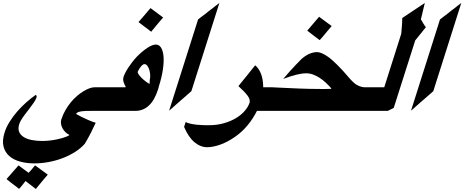

<svg xmlns="http://www.w3.org/2000/svg" viewBox="-160 -772 3084 1275"><path d="M157.2 387.7Q143.6 403.3 129.9 419.7Q116.2 436 103.5 451.7Q97.7 458.5 91.1 466.8Q84.5 475.1 78.1 482.9L9.8 430.2L10.3 429.2Q-1 444.3 -12.5 458.5Q-23.9 472.7 -33.2 482.4Q-38.1 478.5 -43 474.6Q-47.9 470.7 -52.7 466.8Q-68.8 455.1 -85 442.6Q-101.1 430.2 -116.7 417Q-104 402.8 -90.8 387.9Q-77.6 373 -65.4 358.4Q-58.1 350.6 -51 342.5Q-43.9 334.5 -37.1 326.2L29.8 375.5V376Q39.6 366.2 48.6 355.5Q57.6 344.7 64.9 335.4Q67.4 334 67.6 333Q67.9 332 68.8 331.1Q70.3 330.1 71.3 328.6Q72.3 327.1 73.2 326.2ZM465.8 -35.6H444.3Q430.7 -35.6 414.6 -35.4Q398.4 -35.2 383.8 -33.2Q369.1 -31.2 358.6 -27.1Q348.1 -22.9 345.7 -15.6Q345.7 -15.1 353.3 -10.7Q360.8 -6.3 373.3 0Q385.7 6.3 400.9 13.4Q416 20.5 430.7 26.9Q445.3 33.2 457.3 37.6Q469.2 42 475.6 43Q460.4 76.2 443.4 110.1Q426.3 144 402.8 183.1Q376 213.4 337.6 237.5Q299.3 261.7 254.6 278.6Q210 295.4 162.1 304.2Q114.3 313 68.4 313Q18.1 313 -25.6 301.3Q-69.3 289.6 -98.1 264.4Q-127 239.3 -136.7 200.4Q-146.5 161.6 -129.4 107.4Q-118.7 72.8 -96.9 37.8Q-75.2 2.9 -47.1 -29.8Q-19 -62.5 13.2 -91.1Q45.4 -119.6 77.1 -142.1Q86.9 -135.7 82 -124Q77.6 -108.9 62 -87.2Q46.4 -65.4 28.8 -42Q8.3 -16.6 -9 8.3Q-26.4 33.2 -31.7 50.3Q-42 82 -32.7 103.8Q-23.4 125.5 -1.2 138.9Q21 152.3 53 158.2Q85 164.1 119.6 164.1Q144 164.1 169.2 161.4Q194.3 158.7 218 153.6Q241.7 148.4 262.7 141.8Q283.7 135.3 298.8 127L300.3 123.5Q286.1 117.2 274.4 105.5Q262.7 93.8 255.1 79.8Q247.6 65.9 245.1 50.8Q242.7 35.6 247.1 21.5Q257.8 -11.7 274.4 -40.5Q291 -69.3 310.8 -93.3Q330.6 -117.2 352.3 -135.5Q374 -153.8 395 -166.5Q416 -179.2 434.6 -185.8Q453.1 -192.4 466.8 -192.4H515.6Z M834.5 -241.7Q838.4 -255.9 837.4 -273.9Q836.4 -292 831.5 -308.1Q826.7 -324.2 818.4 -335.2Q810.1 -346.2 799.3 -346.2Q790.5 -346.2 779.3 -334.5Q768.1 -322.8 754.9 -296.9Q752.9 -289.6 760.5 -278.1Q768.1 -266.6 780.3 -254.6Q792.5 -242.7 806.9 -231.7Q821.3 -220.7 833 -214.8L833.5 -217.3ZM923.3 -655.8Q906.2 -636.7 890.1 -617.2Q874 -597.7 858.9 -579.1Q855 -575.2 851.3 -570.6Q847.7 -565.9 844.2 -561Q835 -567.9 826.9 -574.5Q818.8 -581.1 810.1 -587.4Q797.9 -596.7 785.2 -606Q772.5 -615.2 759.8 -625.5Q764.2 -630.9 769.8 -637Q775.4 -643.1 779.3 -647.9Q794.4 -665.5 809.1 -682.6Q823.7 -699.7 839.4 -718.3ZM893.6 -194.3Q893.6 -193.8 893.8 -193.6Q894 -193.4 893.6 -192.4L889.2 -177.2Q843.8 -35.6 737.8 -35.6H441.9L491.2 -192.4H673.3L674.8 -195.8Q666 -210 660.6 -227.8Q655.3 -245.6 660.6 -262.2Q664.1 -273.4 672.4 -289.6Q680.7 -305.7 692.6 -324Q704.6 -342.3 719.5 -361.3Q734.4 -380.4 751 -397.9Q789.1 -435.5 821 -455.8Q853 -476.1 875 -476.1Q896.5 -476.1 909.4 -455.8Q922.4 -435.5 925.8 -398.7Q929.2 -361.8 921.6 -309.8Q914.1 -257.8 893.6 -194.3Z M1110.8 -166.5Q1092.8 -150.4 1074.2 -134.3Q1055.7 -118.2 1037.1 -102.1Q1034.2 -99.6 1031.5 -97.2Q1028.8 -94.7 1025.9 -92.3Q993.7 -64 962.9 -36.6L1155.3 -642.6Q1161.1 -647.5 1167.2 -652.1Q1173.3 -656.7 1178.7 -661.1Q1191.4 -670.4 1203.1 -679.4Q1214.8 -688.5 1226.6 -698.2Q1231 -701.7 1235.4 -705.1Q1239.7 -708.5 1244.1 -711.9V-711.4Q1257.8 -722.2 1270.8 -732.4Q1283.7 -742.7 1296.9 -752.4Z M1572.3 -35.6H1545.9V-34.7Q1520 16.6 1483.6 60.5Q1447.3 104.5 1399.9 137.2Q1346.7 173.8 1299.1 189.7Q1251.5 205.6 1216.3 205.6Q1171.4 205.6 1131.6 172.6Q1091.8 139.6 1062.5 70.8L1072.8 38.6Q1086.9 45.9 1106.9 50Q1127 54.2 1148.4 56.4Q1169.9 58.6 1190.2 59.1Q1210.4 59.6 1225.1 59.6Q1280.3 59.6 1326.4 46.4Q1372.6 33.2 1407.7 12Q1442.9 -9.3 1465.8 -36.4Q1488.8 -63.5 1497.6 -90.8Q1502.9 -112.3 1482.9 -138.2Q1462.9 -164.1 1423.3 -200.2Q1437.5 -218.3 1451.7 -235.6Q1465.8 -252.9 1479.5 -269.5Q1493.2 -286.6 1506.8 -303.7Q1520.5 -320.8 1534.7 -338.4Q1559.1 -317.9 1573.2 -281.7Q1587.4 -245.6 1587.9 -193.8L1587.4 -192.4H1622.1Z M2042.5 -599.1Q2028.8 -583.5 2015.4 -567.1Q2002 -550.8 1989.3 -535.6Q1983.4 -528.8 1976.6 -520.8Q1969.7 -512.7 1962.9 -505.4Q1941.9 -521 1921.4 -536.6Q1900.9 -552.2 1880.4 -568.4Q1892.1 -582.5 1904.3 -596.4Q1916.5 -610.4 1928.2 -624.5Q1935.1 -632.3 1943.6 -642.6Q1952.1 -652.8 1959 -660.6ZM2227.1 -35.6H1549.3L1598.6 -192.4H1647Q1656.7 -191.9 1666.7 -191.4Q1676.8 -190.9 1686.5 -190.4Q1754.9 -187 1826.2 -184.1Q1897.5 -181.2 1967.8 -181.2Q1985.4 -181.2 2002.9 -181.2Q2020.5 -181.2 2038.6 -182.1L2039.6 -186Q2022 -205.6 2002.9 -223.4Q1983.9 -241.2 1962.9 -254.9Q1941.9 -268.6 1919.4 -276.9Q1897 -285.2 1873.5 -285.2Q1845.7 -285.2 1808.8 -276.1Q1772 -267.1 1720.7 -248Q1769.5 -305.2 1801 -337.9Q1832.5 -370.6 1842.3 -380.4Q1871.1 -405.3 1896.5 -415.5Q1921.9 -425.8 1943.8 -425.8Q1960.9 -425.8 1979.2 -417.5Q1997.6 -409.2 2015.6 -396.7Q2033.7 -384.3 2050.3 -369.1Q2066.9 -354 2080.6 -340.3Q2083.5 -337.4 2086.7 -334Q2089.8 -330.6 2092.8 -327.6Q2105.5 -315.4 2116.2 -303.2Q2127 -291 2137.2 -279.3Q2151.4 -262.7 2166 -246.3Q2180.7 -230 2200.2 -213.9Q2212.9 -205.6 2228 -199.5Q2243.2 -193.4 2258.8 -192.4H2276.9Z M2661.1 -752.4 2634.8 -643.1Q2635.7 -641.1 2637.7 -638.7Q2639.6 -636.2 2640.6 -634.3Q2643.1 -629.9 2645.8 -625.5Q2648.4 -621.1 2650.9 -615.7V-616.7Q2654.8 -610.4 2658.9 -603.8Q2663.1 -597.2 2668 -591.3L2597.2 -503.4L2454.6 -55.2Q2448.7 -52.2 2442.9 -49.6Q2437 -46.9 2431.6 -43.9Q2427.7 -42 2423.3 -39.8Q2418.9 -37.6 2415 -35.6H2202.6L2252 -192.4H2391.6L2504.4 -547.4Q2505.4 -558.1 2506.6 -572Q2507.8 -585.9 2509 -600.6Q2510.3 -615.2 2510.7 -628.7Q2511.2 -642.1 2511.2 -652.3Z M2717.3 -166.5Q2699.2 -150.4 2680.7 -134.3Q2662.1 -118.2 2643.6 -102.1Q2640.6 -99.6 2637.9 -97.2Q2635.3 -94.7 2632.3 -92.3Q2600.1 -64 2569.3 -36.6L2761.7 -642.6Q2767.6 -647.5 2773.7 -652.1Q2779.8 -656.7 2785.2 -661.1Q2797.9 -670.4 2809.6 -679.4Q2821.3 -688.5 2833 -698.2Q2837.4 -701.7 2841.8 -705.1Q2846.2 -708.5 2850.6 -711.9V-711.4Q2864.3 -722.2 2877.2 -732.4Q2890.1 -742.7 2903.3 -752.4Z"/></svg>

Font: XB Khoramshahr
Style: Bold Italic
Weight: 700
Italic angle: -12°
Designer: Behnam
Foundry: Irmug
Version: Version 8.005 2009